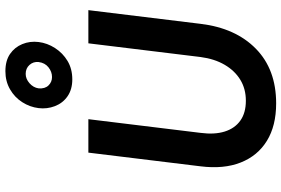

<svg xmlns="http://www.w3.org/2000/svg" viewBox="-190 -866 1068 729"><g transform="rotate(-90 344.5 -502.0)"><path d="M316 12Q231 12 174 -23Q117 -58 91.5 -122.5Q66 -187 77 -275L129 -701H256L204 -275Q197 -222 209 -183.5Q221 -145 250.5 -124Q280 -103 326 -103Q371 -103 405.5 -124Q440 -145 462.5 -183.5Q485 -222 492 -275L544 -701H670L618 -275Q602 -142 523.5 -65Q445 12 316 12ZM407 -762Q369 -762 343 -780Q317 -798 305.5 -828Q294 -858 298 -890Q302 -923 320.5 -952Q339 -981 369.5 -998.5Q400 -1016 438 -1016Q478 -1016 503.5 -998.5Q529 -981 541 -952Q553 -923 549 -890Q545 -857 526 -827.5Q507 -798 477 -780Q447 -762 407 -762ZM416 -839Q436 -839 453 -852.5Q470 -866 473 -890Q475 -910 462 -924.5Q449 -939 428 -939Q409 -939 392.5 -924.5Q376 -910 373 -890Q371 -866 384 -852.5Q397 -839 416 -839Z"/></g></svg>

Font: Inclusive Sans SemiBold
Style: Italic
Weight: 600
Italic angle: -7°
Designer: Olivia King
Foundry: Olivia King
Version: Version 2.004